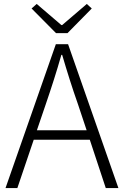

<svg xmlns="http://www.w3.org/2000/svg" viewBox="-20 -953 627 973"><path d="M322 -785 445 -910 420 -933 295 -826H291L166 -933L140 -910L264 -785ZM167 -293 212 -425C241 -510 266 -587 291 -675H295C321 -587 345 -510 375 -425L419 -293ZM516 0H580L325 -729H263L8 0H68L151 -245H435Z"/></svg>

Font: Source Han Sans SC Light
Style: Regular
Weight: 300
Designer: Ryoko NISHIZUKA (kana & ideographs); Paul D. Hunt (Latin, Greek & Cyrillic); Wenlong ZHANG (bopomofo); Sandoll Communica
Foundry: Adobe Systems Incorporated
Version: Version 1.004;PS 1.004;hotconv 1.0.82;makeotf.lib2.5.63406